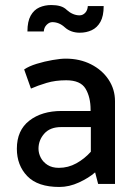

<svg xmlns="http://www.w3.org/2000/svg" viewBox="-20 -731 533 763"><path d="M133 -140Q133 -174 156 -200Q179 -226 223 -226H341V-128Q316 -100 283.5 -82Q251 -64 214 -64Q187 -64 169 -75.5Q151 -87 142 -104.5Q133 -122 133 -140ZM103 -379Q130 -391 165 -401.5Q200 -412 243 -412Q300 -412 320 -378.5Q340 -345 340 -295V-290H225Q146 -290 96.5 -251.5Q47 -213 47 -140Q47 -74 88.5 -31Q130 12 216 12Q255 12 294 -6Q333 -24 358 -46L370 0H437V-329Q437 -376 411.5 -414.5Q386 -453 341.5 -475.5Q297 -498 241 -498Q221 -498 189 -492.5Q157 -487 126 -477.5Q95 -468 76 -455ZM329 -707Q328 -690 318.5 -680Q309 -670 296 -670Q283 -670 270 -675.5Q257 -681 246 -691Q235 -702 219.5 -706.5Q204 -711 184 -711Q158 -711 136.5 -701.5Q115 -692 102 -669Q89 -646 89 -606H154Q155 -622 165.5 -632.5Q176 -643 188 -643Q201 -643 213.5 -638Q226 -633 238 -622Q249 -612 264 -606.5Q279 -601 297 -601Q323 -601 344.5 -611Q366 -621 379 -644Q392 -667 392 -707Z"/></svg>

Font: Catamaran Thin Medium
Style: Regular
Weight: 500
Version: Version 2.000